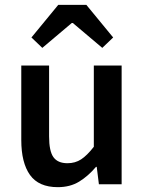

<svg xmlns="http://www.w3.org/2000/svg" viewBox="-20 -762 596 794"><path d="M219 12Q140 12 104 -38.5Q68 -89 68 -183V-491H183V-198Q183 -137 201 -112Q219 -87 259 -87Q291 -87 315.5 -103Q340 -119 368 -155V-491H483V0H389L380 -72H377Q345 -34 307.5 -11Q270 12 219 12ZM110 -607 221 -742H337L448 -607L403 -564L281 -667H277L155 -564Z"/></svg>

Font: TT Toshiba Sans Medium
Style: Regular
Weight: 500
Designer: Paul D. Hunt
Foundry: Toshiba Corporation
Version: Version 2.020;PS 2.000;hotconv 1.0.86;makeotf.lib2.5.63406